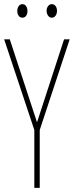

<svg xmlns="http://www.w3.org/2000/svg" viewBox="-20 -996 355 923"><path d="M158 -408 288 -807H315L171 -371V-93H145V-371L0 -807H27ZM63 -943Q63 -956 69.5 -966Q76 -976 88 -976Q99 -976 105.5 -966.5Q112 -957 112 -943Q112 -929 105.5 -920Q99 -911 88 -911Q76 -911 69.5 -920.5Q63 -930 63 -943ZM204 -944Q204 -957 211 -966.5Q218 -976 229 -976Q240 -976 247 -967Q254 -958 254 -944Q254 -930 247 -920.5Q240 -911 229 -911Q218 -911 211 -921Q204 -931 204 -944Z"/></svg>

Font: Noto Sans Kannada UI ExtraCondensed Thin
Style: Regular
Weight: 100
Width: 2
Designer: Jelle Bosma - Monotype Design Team
Foundry: Monotype Imaging Inc.
Version: Version 2.005; ttfautohint (v1.8.4.7-5d5b)